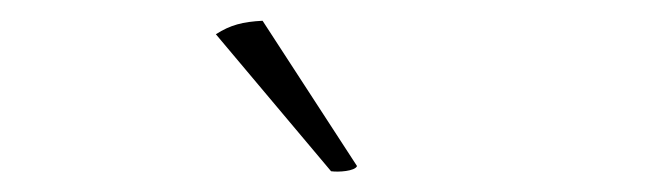

<svg xmlns="http://www.w3.org/2000/svg" viewBox="-20 -722 640 185"><path d="M188 -689 299 -557C306 -556 322 -557 324 -562L233 -702C214 -701 202 -698 188 -689Z"/></svg>

Font: Arima Koshi Thin
Style: Regular
Weight: 250
Designer: Joana Correia and Natanael Gama
Foundry: NDISCOVER
Version: Version 1.019;PS 001.019;hotconv 1.0.88;makeotf.lib2.5.64775